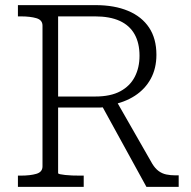

<svg xmlns="http://www.w3.org/2000/svg" viewBox="-20 -730 745 750"><path d="M373 -326 552 0H678V-45H666Q646 -45 629.5 -48.5Q613 -52 599.5 -62Q586 -72 575 -90L428 -347ZM207 -54V-666H351Q409 -666 447.5 -648.5Q486 -631 505.5 -596.5Q525 -562 525 -512Q525 -466 506.5 -430Q488 -394 450 -373.5Q412 -353 352 -353H191L195 -310H372Q380 -310 386 -311Q392 -312 399 -314.5Q406 -317 413 -320Q467 -330 507 -356Q547 -382 569 -422.5Q591 -463 591 -516Q591 -579 562.5 -622Q534 -665 480.5 -687.5Q427 -710 353 -710H50V-666H61Q98 -666 122 -659Q146 -652 146 -630V-80Q146 -58 122 -51Q98 -44 61 -44H50V0H307V-44H293Q277 -44 262 -44.5Q247 -45 234.5 -46.5Q222 -48 214.5 -49.5Q207 -51 207 -54Z"/></svg>

Font: Roboto Serif 20pt ExtraLight
Style: Regular
Weight: 250
Version: Version 1.008